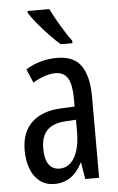

<svg xmlns="http://www.w3.org/2000/svg" viewBox="-55 -804 525 853"><g transform="rotate(-5 208.0 -378.0)"><path d="M213 -547Q289 -547 321 -499Q353 -451 353 -362V0H291L279 -74H277Q235 10 154 10Q113 10 86 -12.5Q59 -35 46.5 -71.5Q34 -108 34 -150Q34 -230 80 -274Q126 -318 211 -322L272 -325V-360Q272 -422 255 -451Q238 -480 200 -480Q156 -480 99 -447L73 -508Q136 -547 213 -547ZM225 -263Q117 -257 117 -152Q117 -103 134 -79.5Q151 -56 182 -56Q224 -56 248.5 -97.5Q273 -139 273 -212V-266ZM198 -766Q209 -743 224.5 -715.5Q240 -688 256.5 -662Q273 -636 287 -617V-606H235Q215 -623 188.5 -650.5Q162 -678 138 -707Q114 -736 101 -757V-766Z"/></g></svg>

Font: Noto Sans Khmer ExtraCondensed
Style: Regular
Weight: 400
Width: 2
Designer: Danh Hong and the Monotype Design Team
Foundry: Monotype Imaging Inc.
Version: Version 2.004; ttfautohint (v1.8.4.7-5d5b)